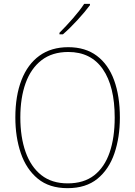

<svg xmlns="http://www.w3.org/2000/svg" viewBox="-20 -971 705 1001"><path d="M605 -358Q605 -255 576.5 -171.5Q548 -88 488 -39Q428 10 332 10Q237 10 177 -39.5Q117 -89 88.5 -172.5Q60 -256 60 -359Q60 -471 92 -553.5Q124 -636 185.5 -680.5Q247 -725 336 -725Q425 -725 485 -680Q545 -635 575 -552.5Q605 -470 605 -358ZM86 -359Q86 -256 113.5 -178.5Q141 -101 195.5 -58Q250 -15 333 -15Q417 -15 471 -57Q525 -99 551.5 -176Q578 -253 578 -358Q578 -521 516 -610.5Q454 -700 336 -700Q252 -700 196.5 -657Q141 -614 113.5 -537.5Q86 -461 86 -359ZM449 -944Q423 -909 383.5 -866Q344 -823 308 -792H290V-800Q324 -834 360 -875Q396 -916 419 -951H449Z"/></svg>

Font: Noto Sans Telugu SemiCondensed Thin
Style: Regular
Weight: 100
Width: 4
Designer: Jelle Bosma - Monotype Design Team
Foundry: Monotype Imaging Inc.
Version: Version 2.005; ttfautohint (v1.8.4.7-5d5b)